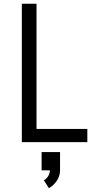

<svg xmlns="http://www.w3.org/2000/svg" viewBox="-20 -755 540 1020"><path d="M96 0V-735H174V-70H444V0ZM240 245 213 203Q227 195 236 180.5Q245 166 245 150H201V53H299V150Q299 165 294.5 179Q290 193 282 205Q274 217 263.5 227Q253 237 240 245Z"/></svg>

Font: Iosevka SS04
Style: Regular
Weight: 400
Monospace: yes
Designer: Belleve Invis
Foundry: Belleve Invis
Version: Version 19.0.0; ttfautohint (v1.8.4)